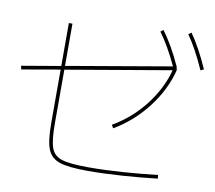

<svg xmlns="http://www.w3.org/2000/svg" viewBox="-89 -939 1178 1052"><g transform="rotate(10 500.0 -412.5)"><path d="M222 -215V-511L9 -474L5 -494L222 -531V-770H242V-535L825 -635Q775 -742 724 -811L739 -823Q793 -751 845 -638L849 -618Q821 -506 744 -406Q667 -306 561 -244L551 -262Q652 -320 725.5 -414Q799 -508 827 -614L242 -514V-215Q242 -120 257 -79Q272 -38 317 -24Q362 -10 465 -10Q551 -10 653.5 -17Q756 -24 848 -35L850 -15Q758 -4 654.5 3Q551 10 465 10Q357 10 307.5 -6.5Q258 -23 240 -69Q222 -115 222 -215ZM893 -835Q946 -760 995 -648L977 -640Q926 -755 877 -823Z"/></g></svg>

Font: Enso Thin
Style: Regular
Weight: 100
Designer: Coji Morishita
Foundry: UNDERFOREST DESIGN
Version: Version 1.000